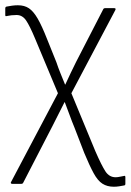

<svg xmlns="http://www.w3.org/2000/svg" viewBox="-20 -513 496 729"><path d="M412 196Q387 196 369 184.5Q351 173 335.5 144.5Q320 116 300 68L263 -28Q253 -52 244 -77Q235 -102 226 -125H225Q213 -102 202.5 -80.5Q192 -59 180 -36L68 181Q66 185 61 185H26Q23 185 21.5 183Q20 181 22 178L200 -159L113 -367Q93 -415 79 -435.5Q65 -456 43 -456Q33 -456 23.5 -455Q14 -454 5 -452Q0 -450 0 -456V-481Q0 -487 5 -488Q15 -490 26 -491.5Q37 -493 48 -493Q73 -493 90 -481.5Q107 -470 123 -442.5Q139 -415 159 -364L194 -277Q201 -256 209.5 -235Q218 -214 227 -192H228Q238 -214 248.5 -236Q259 -258 269 -278L372 -478Q374 -482 379 -482H414Q421 -482 418 -475L251 -159L342 61Q366 116 380.5 138Q395 160 419 160Q427 160 435.5 158Q444 156 451 155Q456 153 456 160V185Q456 190 452 191Q442 193 432 194.5Q422 196 412 196Z"/></svg>

Font: Sofia Sans Semi Condensed ExtraLight
Style: Regular
Weight: 250
Version: Version 4.100